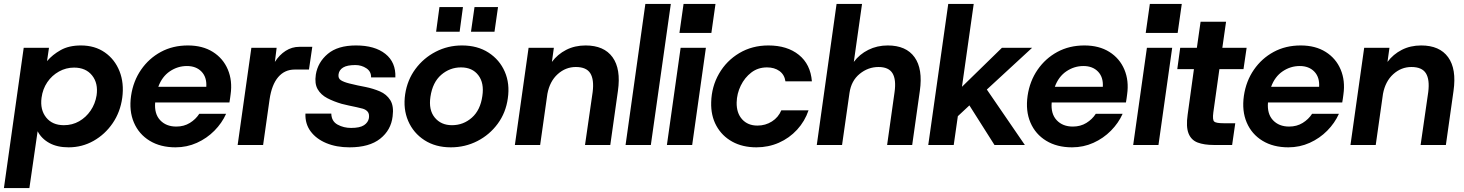

<svg xmlns="http://www.w3.org/2000/svg" viewBox="-44 -740 7472 980"><path d="M-24 220 77 -496H206L196 -428Q224 -461 266 -484.5Q308 -508 369 -508Q440 -508 491 -472.5Q542 -437 566 -376.5Q590 -316 580 -241Q570 -168 531 -111Q492 -54 433.5 -21Q375 12 306 12Q248 12 208 -10Q168 -32 148 -70L106 220ZM282 -101Q325 -101 360 -121Q395 -141 418.5 -175.5Q442 -210 449 -253Q458 -315 426 -355Q394 -395 334 -395Q293 -395 257 -375Q221 -355 197.5 -320.5Q174 -286 168 -241Q160 -180 191.5 -140.5Q223 -101 282 -101Z M852 12Q775 12 720 -21.5Q665 -55 639.5 -114.5Q614 -174 625 -251Q636 -326 676 -384Q716 -442 777 -475Q838 -508 915 -508Q990 -508 1042.5 -475Q1095 -442 1119 -385Q1143 -328 1133 -258Q1132 -250 1130.5 -239Q1129 -228 1127 -217H748Q743 -159 773.5 -126.5Q804 -94 856 -94Q895 -94 925 -112.5Q955 -131 973 -159H1110Q1089 -112 1050.5 -73Q1012 -34 961 -11Q910 12 852 12ZM910 -403Q863 -403 823 -376Q783 -349 764 -297H1009Q1012 -346 984.5 -374.5Q957 -403 910 -403Z M1169 0 1239 -496H1368L1359 -424Q1382 -460 1414 -480.5Q1446 -501 1484 -501H1550L1533 -385H1460Q1409 -385 1376 -346.5Q1343 -308 1332 -233L1299 0Z M1740 12Q1673 12 1621.5 -9.5Q1570 -31 1541.5 -69.5Q1513 -108 1515 -160H1647Q1648 -121 1679 -104Q1710 -87 1748 -87Q1793 -87 1814 -101Q1835 -115 1839 -137Q1842 -159 1832.5 -170Q1823 -181 1807 -185.5Q1791 -190 1776 -193Q1759 -196 1736 -201.5Q1713 -207 1700 -210Q1659 -222 1626.5 -239Q1594 -256 1577.5 -284.5Q1561 -313 1568 -359Q1578 -422 1629 -465Q1680 -508 1773 -508Q1869 -508 1923 -465Q1977 -422 1974 -345H1850Q1851 -375 1826 -391.5Q1801 -408 1770 -408Q1728 -408 1707.5 -395.5Q1687 -383 1684 -361Q1681 -340 1696 -330.5Q1711 -321 1739 -314Q1755 -310 1782 -304Q1809 -298 1822 -296Q1861 -288 1895 -273.5Q1929 -259 1948 -229Q1967 -199 1960 -146Q1952 -76 1896.5 -32Q1841 12 1740 12Z M2257 12Q2179 12 2122.5 -24.5Q2066 -61 2039.5 -122.5Q2013 -184 2024 -259Q2035 -332 2076.5 -388Q2118 -444 2180 -476Q2242 -508 2314 -508Q2393 -508 2449.5 -471.5Q2506 -435 2532.5 -374Q2559 -313 2548 -238Q2538 -165 2496.5 -108.5Q2455 -52 2392.5 -20Q2330 12 2257 12ZM2263 -101Q2321 -101 2364.5 -139.5Q2408 -178 2418 -250Q2428 -316 2397.5 -356Q2367 -396 2309 -396Q2252 -396 2208 -358Q2164 -320 2153 -246Q2143 -179 2175 -140Q2207 -101 2263 -101ZM2182 -578 2199 -704H2319L2302 -578ZM2360 -578 2378 -704H2498L2480 -578Z M2942 0 2981 -270Q2989 -334 2969 -366Q2949 -398 2895 -398Q2843 -398 2802.5 -361.5Q2762 -325 2750 -261L2713 0H2584L2654 -496H2783L2773 -424Q2802 -463 2846 -485.5Q2890 -508 2945 -508Q3039 -508 3082.5 -448Q3126 -388 3110 -276L3071 0Z M3149 0 3250 -720H3380L3278 0Z M3424 -572 3445 -720H3608L3587 -572ZM3360 0 3430 -496H3559L3489 0Z M3817 12Q3746 12 3693.5 -17Q3641 -46 3612.5 -98Q3584 -150 3586 -218Q3588 -298 3626 -364Q3664 -430 3729.5 -469Q3795 -508 3878 -508Q3974 -508 4033.5 -460Q4093 -412 4100 -325H3965Q3960 -359 3934.5 -377.5Q3909 -396 3871 -396Q3825 -396 3791 -370Q3757 -344 3737 -303Q3717 -262 3716 -217Q3715 -163 3744 -131Q3773 -99 3822 -99Q3863 -99 3896 -120Q3929 -141 3944 -177H4083Q4064 -121 4024.5 -78Q3985 -35 3931.5 -11.5Q3878 12 3817 12Z M4484 0 4522 -270Q4531 -334 4511.5 -366Q4492 -398 4440 -398Q4387 -398 4344 -363Q4301 -328 4292 -266L4254 0H4125L4226 -720H4356L4314 -424Q4343 -463 4388 -485.5Q4433 -508 4487 -508Q4581 -508 4624 -448Q4667 -388 4651 -276L4612 0Z M4694 0 4796 -720H4926L4866 -297L5070 -496H5224L4993 -283L5187 0H5032L4904 -202L4845 -147L4824 0Z M5428 12Q5351 12 5296 -21.5Q5241 -55 5215.5 -114.5Q5190 -174 5201 -251Q5212 -326 5252 -384Q5292 -442 5353 -475Q5414 -508 5491 -508Q5566 -508 5618.5 -475Q5671 -442 5695 -385Q5719 -328 5709 -258Q5708 -250 5706.5 -239Q5705 -228 5703 -217H5324Q5319 -159 5349.5 -126.5Q5380 -94 5432 -94Q5471 -94 5501 -112.5Q5531 -131 5549 -159H5686Q5665 -112 5626.5 -73Q5588 -34 5537 -11Q5486 12 5428 12ZM5486 -403Q5439 -403 5399 -376Q5359 -349 5340 -297H5585Q5588 -346 5560.5 -374.5Q5533 -403 5486 -403Z M5804 -572 5825 -720H5988L5967 -572ZM5740 0 5810 -496H5939L5869 0Z M6152 0Q6102 0 6069 -12.5Q6036 -25 6022.5 -59Q6009 -93 6018 -155L6050 -387H5965L5980 -496H6065L6084 -629H6214L6195 -496H6319L6303 -387H6180L6149 -166Q6144 -128 6153.5 -119.5Q6163 -111 6201 -111H6261L6245 0Z M6532 12Q6455 12 6400 -21.5Q6345 -55 6319.5 -114.5Q6294 -174 6305 -251Q6316 -326 6356 -384Q6396 -442 6457 -475Q6518 -508 6595 -508Q6670 -508 6722.5 -475Q6775 -442 6799 -385Q6823 -328 6813 -258Q6812 -250 6810.5 -239Q6809 -228 6807 -217H6428Q6423 -159 6453.5 -126.5Q6484 -94 6536 -94Q6575 -94 6605 -112.5Q6635 -131 6653 -159H6790Q6769 -112 6730.5 -73Q6692 -34 6641 -11Q6590 12 6532 12ZM6590 -403Q6543 -403 6503 -376Q6463 -349 6444 -297H6689Q6692 -346 6664.5 -374.5Q6637 -403 6590 -403Z M7207 0 7246 -270Q7254 -334 7234 -366Q7214 -398 7160 -398Q7108 -398 7067.5 -361.5Q7027 -325 7015 -261L6978 0H6849L6919 -496H7048L7038 -424Q7067 -463 7111 -485.5Q7155 -508 7210 -508Q7304 -508 7347.5 -448Q7391 -388 7375 -276L7336 0Z"/></svg>

Font: Host Grotesk
Style: Bold Italic
Weight: 700
Italic angle: -8°
Designer: Doğukan Karapınar
Foundry: Element Type
Version: Version 1.003; ttfautohint (v1.8.4.7-5d5b)